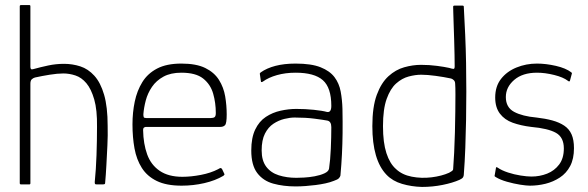

<svg xmlns="http://www.w3.org/2000/svg" viewBox="-20 -728 2323 758"><path d="M58 -5Q58 -179 58 -354Q58 -529 58 -703Q58 -708 63 -708Q71 -708 79.5 -708Q88 -708 96 -708Q100 -708 100 -703Q100 -644 100 -584Q100 -524 100 -464Q100 -458 102.5 -455.5Q105 -453 111 -455Q140 -463 170.5 -469.5Q201 -476 233 -476Q266 -476 297 -466Q328 -456 352.5 -429Q377 -402 391 -354Q405 -306 405 -231Q406 -194 404 -154Q402 -114 400 -76Q398 -38 395 -5Q395 -2 392.5 -1Q390 0 385 0Q379 0 373.5 0Q368 0 362 0Q357 0 355.5 -1.5Q354 -3 354 -9Q359 -58 361 -115.5Q363 -173 363 -227Q364 -294 352 -335.5Q340 -377 321 -399.5Q302 -422 278 -430Q254 -438 230 -438Q207 -438 176 -433Q145 -428 118 -422Q111 -420 105.5 -415Q100 -410 100 -397V-5Q100 0 96 0H63Q58 0 58 -5Z M503 -237Q503 -284 512 -327Q521 -370 542 -404Q563 -438 600.5 -457.5Q638 -477 696 -477Q755 -477 790.5 -459.5Q826 -442 844.5 -412.5Q863 -383 869 -347.5Q875 -312 875 -276Q875 -241 868.5 -234Q862 -227 850 -227H556Q554 -227 549.5 -225Q545 -223 545 -214Q546 -160 561 -118.5Q576 -77 610.5 -53.5Q645 -30 700 -30Q734 -30 773 -37.5Q812 -45 841 -60Q847 -64 850.5 -64.5Q854 -65 857 -60L865 -43Q867 -40 866 -38.5Q865 -37 862 -34Q830 -15 786.5 -5Q743 5 697 5Q637 5 599 -13.5Q561 -32 540 -65Q519 -98 511 -142Q503 -186 503 -237ZM832 -282Q832 -322 821.5 -358.5Q811 -395 782 -418Q753 -441 696 -441Q654 -441 625.5 -425.5Q597 -410 580 -385Q563 -360 555.5 -331.5Q548 -303 546 -277Q546 -269 547.5 -265.5Q549 -262 557 -262H812Q822 -262 827 -265.5Q832 -269 832 -282Z M1147 8Q1099 8 1059 -3Q1019 -14 995.5 -45Q972 -76 972 -134Q972 -184 987.5 -216.5Q1003 -249 1029.5 -266.5Q1056 -284 1088 -291Q1120 -298 1150 -298Q1185 -298 1219 -294.5Q1253 -291 1271 -286Q1288 -283 1288 -310Q1288 -382 1254.5 -411.5Q1221 -441 1147 -441Q1107 -441 1073.5 -431.5Q1040 -422 1018 -406Q1015 -404 1012.5 -404Q1010 -404 1010 -407L1006 -435Q1005 -438 1006.5 -439Q1008 -440 1009 -442Q1033 -459 1067.5 -468Q1102 -477 1147 -477Q1209 -477 1245.5 -462.5Q1282 -448 1300.5 -423.5Q1319 -399 1325 -366.5Q1331 -334 1332 -298Q1333 -245 1332.5 -202.5Q1332 -160 1330 -119.5Q1328 -79 1324 -35Q1323 -30 1318 -24.5Q1313 -19 1298 -14Q1283 -8 1264.5 -4Q1246 0 1226 2.5Q1206 5 1186 6.5Q1166 8 1147 8ZM1150 -26Q1160 -26 1180 -27Q1200 -28 1222 -32Q1244 -36 1260.5 -43.5Q1277 -51 1279 -62Q1284 -95 1286 -141Q1288 -187 1288 -226Q1288 -249 1272 -252Q1256 -255 1221.5 -259.5Q1187 -264 1143 -264Q1125 -264 1102.5 -258.5Q1080 -253 1059.5 -239.5Q1039 -226 1026 -200.5Q1013 -175 1013 -134Q1013 -94 1031 -70Q1049 -46 1080.5 -36Q1112 -26 1150 -26Z M1450 -230Q1450 -306 1467.5 -353.5Q1485 -401 1513.5 -427Q1542 -453 1576 -462.5Q1610 -472 1642 -472Q1675 -472 1705 -468Q1735 -464 1753 -460Q1766 -456 1770.5 -456Q1775 -456 1775 -466Q1775 -483 1774.5 -511Q1774 -539 1773 -571Q1772 -603 1771 -632Q1770 -661 1769.5 -680Q1769 -699 1769 -701Q1769 -704 1770.5 -705Q1772 -706 1774 -706H1806Q1808 -706 1809.5 -705Q1811 -704 1811 -702Q1814 -647 1816.5 -591.5Q1819 -536 1820 -479.5Q1821 -423 1821 -366.5Q1821 -310 1820 -254.5Q1819 -199 1817 -144.5Q1815 -90 1811 -38Q1811 -33 1808 -28Q1805 -23 1794 -18Q1767 -6 1727.5 2Q1688 10 1646 10Q1605 9 1567.5 -2Q1530 -13 1506 -38Q1478 -67 1464 -115Q1450 -163 1450 -230ZM1492 -230Q1492 -165 1505.5 -123.5Q1519 -82 1543 -61Q1567 -38 1605.5 -30.5Q1644 -23 1684 -28Q1724 -33 1753 -46Q1760 -50 1764.5 -53Q1769 -56 1769 -61Q1771 -87 1773 -125.5Q1775 -164 1776 -206Q1777 -248 1777.5 -287Q1778 -326 1778 -355.5Q1778 -385 1777 -396Q1777 -406 1772 -411Q1767 -416 1761 -418Q1733 -424 1700 -428.5Q1667 -433 1643 -433Q1620 -433 1593.5 -426Q1567 -419 1544 -398.5Q1521 -378 1506.5 -337.5Q1492 -297 1492 -230Z M1938 -65Q1938 -68 1940 -68Q1942 -68 1945 -66Q1961 -55 1985.5 -47Q2010 -39 2035.5 -35Q2061 -31 2078 -31Q2111 -31 2140 -42.5Q2169 -54 2187.5 -78.5Q2206 -103 2206 -142Q2206 -186 2175 -203.5Q2144 -221 2077 -227Q2036 -232 2004 -243.5Q1972 -255 1953.5 -279.5Q1935 -304 1935 -343Q1935 -387 1958 -416.5Q1981 -446 2019 -461.5Q2057 -477 2100 -477Q2135 -477 2174.5 -468Q2214 -459 2236 -442Q2238 -440 2238 -439Q2238 -438 2237 -435L2230 -409Q2228 -404 2222 -409Q2204 -423 2168 -432Q2132 -441 2100 -441Q2043 -441 2010 -412.5Q1977 -384 1977 -345Q1977 -304 2009.5 -286.5Q2042 -269 2098 -264Q2133 -260 2160.5 -252.5Q2188 -245 2207.5 -232Q2227 -219 2236.5 -197.5Q2246 -176 2246 -143Q2246 -101 2231 -72.5Q2216 -44 2190 -27Q2164 -10 2133.5 -2.5Q2103 5 2072 5Q2058 5 2033 1Q2008 -3 1981.5 -10.5Q1955 -18 1937 -29Q1934 -31 1933 -32Q1932 -33 1933 -36Z"/></svg>

Font: Glory ExtraLight
Style: Regular
Weight: 250
Version: Version 1.011